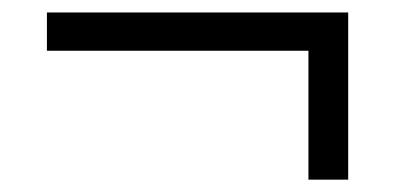

<svg xmlns="http://www.w3.org/2000/svg" viewBox="-20 -440 640 311"><path d="M479.6 -149V-357.8H56V-419.8H544V-149Z"/></svg>

Font: Nunito Sans 12pt ExtraLight
Style: Regular
Weight: 200
Designer: Vernon Adams
Foundry: Vernon Adams
Version: Version 3.101;gftools[0.9.27]